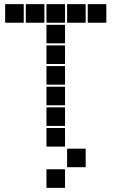

<svg xmlns="http://www.w3.org/2000/svg" viewBox="-20 -715 640 930"><path d="M407 -695H493Q495 -695 495 -693V-607Q495 -605 493 -605H407Q405 -605 405 -607V-693Q405 -695 407 -695ZM307 -695H393Q395 -695 395 -693V-607Q395 -605 393 -605H307Q305 -605 305 -607V-693Q305 -695 307 -695ZM207 -695H293Q295 -695 295 -693V-607Q295 -605 293 -605H207Q205 -605 205 -607V-693Q205 -695 207 -695ZM107 -695H193Q195 -695 195 -693V-607Q195 -605 193 -605H107Q105 -605 105 -607V-693Q105 -695 107 -695ZM7 -695H93Q95 -695 95 -693V-607Q95 -605 93 -605H7Q5 -605 5 -607V-693Q5 -695 7 -695ZM207 -595H293Q295 -595 295 -593V-507Q295 -505 293 -505H207Q205 -505 205 -507V-593Q205 -595 207 -595ZM207 -495H293Q295 -495 295 -493V-407Q295 -405 293 -405H207Q205 -405 205 -407V-493Q205 -495 207 -495ZM207 -395H293Q295 -395 295 -393V-307Q295 -305 293 -305H207Q205 -305 205 -307V-393Q205 -395 207 -395ZM207 -295H293Q295 -295 295 -293V-207Q295 -205 293 -205H207Q205 -205 205 -207V-293Q205 -295 207 -295ZM207 -195H293Q295 -195 295 -193V-107Q295 -105 293 -105H207Q205 -105 205 -107V-193Q205 -195 207 -195ZM207 -95H293Q295 -95 295 -93V-7Q295 -5 293 -5H207Q205 -5 205 -7V-93Q205 -95 207 -95ZM307 5H393Q395 5 395 7V93Q395 95 393 95H307Q305 95 305 93V7Q305 5 307 5ZM207 105H293Q295 105 295 107V193Q295 195 293 195H207Q205 195 205 193V107Q205 105 207 105Z"/></svg>

Font: Pixel Panel Black
Style: Regular
Weight: 900
Monospace: yes
Designer: Óliver Lalan
Foundry: Óliver Lalan
Version: Version 1.000; ttfautohint (v1.8.4.7-5d5b-dirty);gftools[0.9